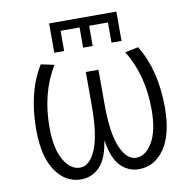

<svg xmlns="http://www.w3.org/2000/svg" viewBox="-102 -1084 1203 1197"><g transform="rotate(-10 500.0 -486.0)"><path d="M349.6 -924.8V-796.9H287.1V-982.4H712.9V-796.9H649.4V-924.8H530.3V-796.9H469.7V-924.8ZM499 -200.2Q481.4 -87.9 432.6 -39.1Q383.8 9.8 316.4 9.8Q217.8 9.8 155.3 -81.5Q92.8 -172.9 92.8 -342.8Q92.8 -581.1 191.4 -740.2L275.4 -722.7Q176.8 -561.5 176.8 -342.8Q176.8 -209 219.2 -136.2Q261.7 -63.5 322.3 -63.5Q382.8 -63.5 421.4 -153.3Q460 -243.2 460 -426.8V-644.5H540V-426.8Q540 -243.2 578.6 -153.3Q617.2 -63.5 677.7 -63.5Q737.3 -63.5 780.3 -136.2Q823.2 -209 823.2 -342.8Q823.2 -561.5 723.6 -722.7L807.6 -740.2Q906.2 -581.1 907.2 -342.8Q907.2 -172.9 844.7 -81.5Q782.2 9.8 682.6 9.8Q615.2 9.8 566.9 -39.1Q518.6 -87.9 501 -200.2Z"/></g></svg>

Font: Gen Shin Gothic Monospace Normal
Style: Regular
Weight: 350
Designer: [Source Han Sans]
Ryoko NISHIZUKA  (kana & ideographs); Paul D. Hunt (Latin, Greek & Cyrillic); Wenlong ZHANG  (bopomofo
Version: Version 1.002.20150607